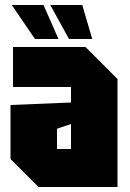

<svg xmlns="http://www.w3.org/2000/svg" viewBox="-20 -748 522 768"><path d="M22 -112V-328L264 -338V-400H32V-560H322L450 -432V0H134ZM208 -233V-152H264V-252ZM309 -728 349 -592H256L181 -728ZM154 -728 214 -592H120L27 -728Z"/></svg>

Font: Tektur Condensed ExtraBold
Style: Regular
Weight: 800
Width: 3
Designer: Adam Jagosz
Foundry: Adam Jagosz
Version: Version 1.005;gftools[0.9.30]